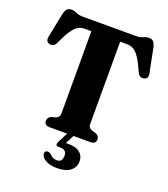

<svg xmlns="http://www.w3.org/2000/svg" viewBox="-165 -833 1020 1166"><g transform="rotate(20 345.5 -249.5)"><path d="M176 -700H515Q544 -700 561.2 -708.5Q578.5 -717 595 -717Q614.5 -717 624.2 -706.8Q634 -696.5 640 -672.5L671 -517Q679.5 -480.5 649 -474.5Q622 -469 609 -497Q584 -554 564.2 -583.8Q544.5 -613.5 525.2 -624.2Q506 -635 482 -635H438.5V-101.5Q438.5 -78 464 -69L489.5 -62Q512 -52.5 512 -29.5Q512 0 477 0H214Q179 0 179 -30Q179 -52.5 202 -62L227.5 -69Q252.5 -77.5 252.5 -101.5V-635H209Q185.5 -635 166.5 -623.8Q147.5 -612.5 127.5 -582.8Q107.5 -553 82 -497Q69.5 -469 42.5 -474.5Q12 -480.5 20 -517L51.5 -672.5Q57 -696.5 67 -706.8Q77 -717 96 -717Q112.5 -717 129.8 -708.5Q147 -700 176 -700ZM330.5 -7H371.5L339.5 56.5Q347 56 356 56Q404 56 429.8 76.5Q455.5 97 455.5 133Q455.5 171.5 425.5 194.8Q395.5 218 340 218Q294.5 218 266.5 202Q238.5 186 235.5 164.5Q234.5 143 253.5 142.5Q260.5 142 266 144.8Q271.5 147.5 277 152Q294.5 173.5 323 173.5Q358 173.5 358 131.5Q358 93.5 317.5 93.5H304.5Q293 93.5 290 86.5Q287 79.5 292 68.5Z"/></g></svg>

Font: Fraunces 72pt S050
Style: Bold
Weight: 700
Version: Version 1.000; ttfautohint (v1.8.3)